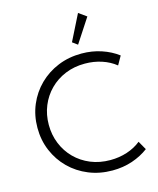

<svg xmlns="http://www.w3.org/2000/svg" viewBox="-158 -1233 1121 1358"><g transform="rotate(-15 402.0 -554.0)"><path d="M494.5 16Q573 16 640.8 -7Q708.5 -30 760 -69L724 -132.5Q680 -97 622 -78Q564 -59 499 -59Q420.5 -59 355.2 -86Q290 -113 242 -161.2Q194 -209.5 167.8 -273.8Q141.5 -338 141.5 -412Q141.5 -486.5 167.8 -550.5Q194 -614.5 242 -662.8Q290 -711 355.2 -738Q420.5 -765 499 -765Q564 -765 622 -746Q680 -727 724 -691.5L760 -755Q708 -794.5 640 -817.2Q572 -840 494.5 -840Q401.5 -840 322.2 -807.5Q243 -775 183.8 -716.8Q124.5 -658.5 91.5 -580.5Q58.5 -502.5 58.5 -412Q58.5 -321.5 91.5 -243.5Q124.5 -165.5 183.5 -107.2Q242.5 -49 322 -16.5Q401.5 16 494.5 16ZM488.5 -906.5 603.5 -1082.5 546 -1123.5 451 -934Z"/></g></svg>

Font: Spartan
Style: Regular
Weight: 400
Designer: Matt Bailey, Mirko Velimirovic
Foundry: Matt Bailey
Version: Version 1.003; ttfautohint (v1.8.3)